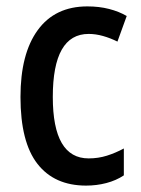

<svg xmlns="http://www.w3.org/2000/svg" viewBox="-20 -570 441 600"><path d="M249 10Q150 10 97 -58Q44 -126 44 -267Q44 -402 98 -476Q152 -550 253 -550Q290 -550 321 -542Q352 -534 376 -520L347 -440Q325 -451 302 -457.5Q279 -464 257 -464Q145 -464 145 -267Q145 -75 257 -75Q287 -75 314 -83.5Q341 -92 367 -106V-22Q343 -6 312.5 2Q282 10 249 10Z"/></svg>

Font: Noto Sans Myanmar Condensed Medium
Style: Regular
Weight: 500
Width: 3
Designer: Monotype Design Team
Foundry: Monotype Imaging Inc.
Version: Version 2.107; ttfautohint (v1.8.4.7-5d5b)